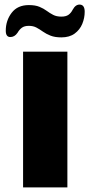

<svg xmlns="http://www.w3.org/2000/svg" viewBox="-20 -812 392 832"><path d="M80 0V-588H272V0ZM246 -650Q218 -650 199 -657.5Q180 -665 166 -675Q152 -685 138 -692.5Q124 -700 105 -700Q86 -700 75 -692Q64 -684 56 -670Q43 -651 24 -651.5Q5 -652 5 -679Q5 -723 30.5 -756.5Q56 -790 105 -790Q133 -790 151 -782.5Q169 -775 182.5 -765Q196 -755 210.5 -747.5Q225 -740 246 -740Q266 -740 277 -748Q288 -756 295 -770Q308 -794 327.5 -792Q347 -790 347 -761Q347 -734 336.5 -708.5Q326 -683 303.5 -666.5Q281 -650 246 -650Z"/></svg>

Font: Goldman
Style: Bold
Weight: 700
Designer: Jaikishan Patel
Version: Version 1.000; ttfautohint (v1.8.3)